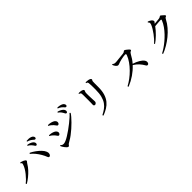

<svg xmlns="http://www.w3.org/2000/svg" viewBox="410 -2468 4180 4180"><g transform="rotate(-45 2500.0 -378.0)"><path d="M84 -91Q65 -96 70 -113Q103 -137 140.5 -175Q178 -213 214.5 -258.5Q251 -304 279.5 -351.5Q308 -399 322 -444Q331 -471 326.5 -481Q322 -491 303 -501Q296 -515 309 -520Q326 -518 348 -511Q370 -504 391 -494Q412 -484 424 -473Q434 -465 436.5 -452.5Q439 -440 429 -431Q421 -424 413.5 -414Q406 -404 395 -387Q363 -332 312 -276.5Q261 -221 201.5 -173Q142 -125 84 -91ZM863 -163Q831 -148 815 -188Q794 -244 759.5 -303Q725 -362 682 -415Q639 -468 591 -504Q589 -522 607 -524Q664 -496 721 -455Q778 -414 823 -367Q868 -320 886 -273Q901 -235 892 -203.5Q883 -172 863 -163ZM832 -537Q822 -533 812 -536Q802 -539 793 -554Q772 -587 745.5 -615.5Q719 -644 681 -664Q676 -678 689 -683Q719 -680 751 -669Q783 -658 809 -640.5Q835 -623 845 -599Q854 -577 848.5 -559.5Q843 -542 832 -537ZM916 -651Q908 -646 897 -646Q886 -646 873 -658Q845 -685 813 -705Q781 -725 739 -735Q735 -740 736 -746Q737 -752 741 -755Q770 -759 803.5 -757Q837 -755 866.5 -745Q896 -735 912 -715Q927 -696 926.5 -677.5Q926 -659 916 -651Z M1325 -38Q1303 0 1261 -39Q1245 -54 1228 -76Q1211 -98 1197.5 -120.5Q1184 -143 1179 -159Q1181 -165 1186 -168Q1191 -171 1197 -169Q1206 -157 1220 -149Q1234 -141 1253 -139Q1276 -137 1294 -141.5Q1312 -146 1337 -156Q1377 -173 1432 -207Q1487 -241 1547 -283.5Q1607 -326 1663 -371Q1719 -416 1763 -455.5Q1807 -495 1828 -522Q1836 -524 1842 -519.5Q1848 -515 1849 -507Q1832 -478 1796 -436Q1760 -394 1713 -346.5Q1666 -299 1612.5 -252Q1559 -205 1506 -165Q1453 -125 1406 -99Q1369 -79 1351.5 -66Q1334 -53 1325 -38ZM1487 -519Q1476 -512 1462.5 -513Q1449 -514 1436 -535Q1423 -556 1402 -579Q1381 -602 1356.5 -621Q1332 -640 1308 -650Q1300 -663 1313 -670Q1348 -671 1384.5 -663.5Q1421 -656 1451.5 -641.5Q1482 -627 1497 -605Q1513 -581 1508.5 -555.5Q1504 -530 1487 -519ZM1340 -345Q1330 -339 1317.5 -341Q1305 -343 1292 -363Q1280 -384 1259.5 -406.5Q1239 -429 1215.5 -448Q1192 -467 1168 -477Q1160 -490 1173 -497Q1207 -497 1243 -489.5Q1279 -482 1309 -467Q1339 -452 1353 -430Q1370 -405 1364 -380.5Q1358 -356 1340 -345ZM1791 -567Q1782 -565 1772.5 -569Q1763 -573 1755 -589Q1738 -624 1715 -655Q1692 -686 1656 -710Q1654 -716 1657 -721.5Q1660 -727 1666 -728Q1695 -722 1725.5 -707.5Q1756 -693 1780 -673Q1804 -653 1811 -628Q1818 -604 1811 -587Q1804 -570 1791 -567ZM1887 -672Q1879 -668 1868 -669Q1857 -670 1846 -683Q1821 -713 1791.5 -736.5Q1762 -760 1721 -774Q1713 -787 1726 -794Q1755 -795 1788 -789Q1821 -783 1849 -770Q1877 -757 1890 -735Q1903 -715 1900.5 -696.5Q1898 -678 1887 -672Z M2317 38Q2299 31 2306 14Q2367 -17 2419.5 -54.5Q2472 -92 2511 -147Q2550 -202 2571.5 -284Q2593 -366 2593 -486Q2593 -559 2592 -608.5Q2591 -658 2587 -686Q2583 -707 2575 -716Q2567 -725 2548 -726Q2539 -738 2550 -747Q2566 -749 2589 -747.5Q2612 -746 2635.5 -740.5Q2659 -735 2675 -725Q2687 -718 2692 -705.5Q2697 -693 2688 -682Q2678 -670 2676 -653.5Q2674 -637 2674 -597V-481Q2674 -359 2647 -273.5Q2620 -188 2571.5 -129Q2523 -70 2458 -30.5Q2393 9 2317 38ZM2350 -255Q2333 -255 2323.5 -266Q2314 -277 2315 -293Q2316 -307 2317.5 -352.5Q2319 -398 2318 -457Q2318 -485 2318 -515.5Q2318 -546 2318 -572Q2318 -598 2317 -611Q2317 -628 2314 -639Q2311 -650 2301 -657Q2291 -667 2271 -670Q2265 -681 2275 -688Q2298 -692 2334 -687.5Q2370 -683 2392 -670Q2405 -663 2410 -650Q2415 -637 2406 -625Q2399 -615 2396.5 -602.5Q2394 -590 2393 -572Q2392 -551 2392.5 -513.5Q2393 -476 2395 -434Q2397 -392 2398 -359Q2399 -339 2399.5 -325Q2400 -311 2400 -306Q2400 -289 2384 -272Q2368 -255 2350 -255Z M3149 -20Q3141 -22 3137.5 -29Q3134 -36 3137 -43Q3204 -78 3275 -131Q3346 -184 3410.5 -249.5Q3475 -315 3525.5 -386.5Q3576 -458 3603 -530Q3611 -553 3606 -560.5Q3601 -568 3582 -568Q3559 -568 3524.5 -562.5Q3490 -557 3455 -549Q3420 -541 3393 -532Q3369 -525 3351.5 -517Q3334 -509 3317 -509Q3304 -509 3292.5 -516.5Q3281 -524 3269 -536Q3254 -552 3244 -571.5Q3234 -591 3229 -606Q3235 -621 3247 -616Q3265 -598 3288 -593.5Q3311 -589 3353 -593Q3379 -596 3415.5 -600Q3452 -604 3491.5 -608Q3531 -612 3562 -615Q3582 -617 3593 -622Q3604 -627 3613 -635Q3626 -646 3635.5 -646.5Q3645 -647 3655 -640Q3667 -633 3683 -620Q3699 -607 3714 -594Q3729 -581 3737 -571Q3748 -559 3744.5 -547.5Q3741 -536 3724 -531Q3710 -527 3698.5 -513Q3687 -499 3678 -483Q3654 -437 3624.5 -393.5Q3595 -350 3560 -310Q3643 -283 3706 -246Q3769 -209 3797 -167Q3813 -144 3814 -122Q3815 -100 3807.5 -84Q3800 -68 3788 -62Q3757 -49 3739 -80Q3704 -142 3657.5 -194Q3611 -246 3541 -289Q3381 -116 3149 -20Z M4185 6Q4167 -1 4174 -17Q4221 -41 4277 -78.5Q4333 -116 4391.5 -165Q4450 -214 4505 -271.5Q4560 -329 4605.5 -393.5Q4651 -458 4679 -527Q4685 -543 4680.5 -549Q4676 -555 4661 -554Q4638 -554 4606 -551.5Q4574 -549 4542 -546Q4510 -543 4486 -541Q4461 -506 4427 -467Q4393 -428 4354.5 -390.5Q4316 -353 4279 -322Q4242 -291 4212 -272Q4197 -274 4199 -288Q4231 -316 4267.5 -357Q4304 -398 4339 -445Q4374 -492 4402 -538.5Q4430 -585 4445 -622Q4457 -654 4455.5 -672.5Q4454 -691 4431 -709Q4429 -724 4443 -726Q4463 -721 4492 -705Q4521 -689 4535 -670Q4561 -636 4538 -613Q4523 -599 4515 -586Q4552 -589 4594 -593.5Q4636 -598 4657 -600Q4672 -602 4683.5 -606.5Q4695 -611 4704 -619Q4714 -627 4721 -627.5Q4728 -628 4738 -620Q4746 -614 4759 -602.5Q4772 -591 4785 -579.5Q4798 -568 4805 -561Q4816 -550 4813 -538Q4810 -526 4791 -521Q4781 -518 4772.5 -507.5Q4764 -497 4756 -482Q4714 -399 4649 -323.5Q4584 -248 4506 -184.5Q4428 -121 4345 -72.5Q4262 -24 4185 6Z"/></g></svg>

Font: Zen Old Mincho Medium
Style: Regular
Weight: 500
Designer: Yoshimichi Ohira
Foundry: Positype
Version: Version 1.500